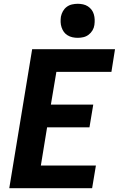

<svg xmlns="http://www.w3.org/2000/svg" viewBox="-20 -995 640 1015"><path d="M29 0 150 -735H588L569 -615H278L249 -442H473L453 -322H229L196 -120H487L467 0ZM391 -795Q377 -795 363 -798Q349 -801 337 -808.5Q325 -816 317.5 -826.5Q310 -837 305.5 -850.5Q301 -864 300.5 -878Q300 -892 302 -907Q305 -922 312.5 -935.5Q320 -949 332.5 -958.5Q345 -968 360.5 -971.5Q376 -975 391 -975Q405 -975 419 -972Q433 -969 444.5 -961.5Q456 -954 464 -943.5Q472 -933 476 -919.5Q480 -906 480.5 -892Q481 -878 479 -863Q477 -848 469 -834.5Q461 -821 448.5 -811.5Q436 -802 421 -798.5Q406 -795 391 -795Z"/></svg>

Font: Iosevka Heavy Extended
Style: Italic
Weight: 900
Width: 7
Italic angle: -9°
Monospace: yes
Designer: Belleve Invis
Foundry: Belleve Invis
Version: Version 32.5.0; ttfautohint (v1.8.4)